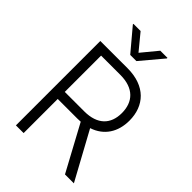

<svg xmlns="http://www.w3.org/2000/svg" viewBox="-270 -1057 1170 1170"><g transform="rotate(45 315.5 -472.0)"><path d="M96.6 0H163V-294H332.4C342 -294 351.2 -294.4 360.1 -295.1L519.5 0H596.2L428.3 -307.9C518.8 -337.7 565.7 -412.3 565.7 -509.6C565.7 -636.7 485.8 -727.3 331.3 -727.3H96.6ZM163 -354.8V-667.6H329.5C444.6 -667.6 500.4 -604.8 500.4 -509.6C500.4 -414.4 444.6 -354.8 330.6 -354.8ZM227.3 -943.9H165.5V-938.9L285.5 -796.2H338.8L458.8 -938.9V-943.9H397L312.1 -840.9Z"/></g></svg>

Font: Karasuma Gothic
Style: Light
Weight: 300
Designer: Rasmus Andersson / Ryoko Nishizuka
Foundry: rsms
Version: Version 1.00